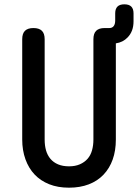

<svg xmlns="http://www.w3.org/2000/svg" viewBox="-20 -860 640 890"><path d="M83 -678Q83 -705 96 -717.5Q109 -730 135 -730Q161 -730 174 -717.5Q187 -705 187 -678V-213Q187 -185 193.5 -162.5Q200 -140 214 -123.5Q228 -107 249.5 -98Q271 -89 300 -89Q329 -89 350.5 -98.5Q372 -108 386 -124Q400 -140 406.5 -163Q413 -186 413 -213V-678Q413 -705 426 -717.5Q439 -730 465 -730H487Q500 -730 507 -739Q514 -748 514 -765V-798Q514 -819 524.5 -829.5Q535 -840 556.5 -840Q578 -840 588.5 -829.5Q599 -819 599 -798V-761Q599 -714 571 -686Q550 -664 517 -659V-213Q517 -162 502.5 -121Q488 -80 460 -50.5Q432 -21 391.5 -5.5Q351 10 300 10Q248 10 208 -6Q168 -22 140.5 -51Q113 -80 98 -121.5Q83 -163 83 -213Z"/></svg>

Font: Maple Mono Normal NL Medium
Style: Regular
Weight: 500
Monospace: yes
Designer: subframe7536
Version: Version 7.000